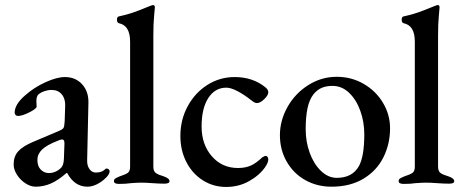

<svg xmlns="http://www.w3.org/2000/svg" viewBox="-20 -725 1836 760"><path d="M34 -74Q34 -106 52 -126Q70 -146 110 -163L207 -204Q227 -212 231 -218Q235 -224 236 -245L238 -306Q239 -334 224.5 -351.5Q210 -369 184 -369Q170 -369 155.5 -364Q141 -359 132 -351Q124 -343 124 -325L125 -303Q125 -295 96.5 -280.5Q68 -266 51 -266Q45 -266 41.5 -270Q38 -274 38 -279Q38 -312 80 -348Q115 -379 160 -399.5Q205 -420 237 -420Q279 -420 305 -391.5Q331 -363 330 -318L325 -92Q324 -70 334 -56Q344 -42 359 -42Q383 -42 395 -54Q399 -58 402 -58Q407 -58 410.5 -54.5Q414 -51 414 -47Q414 -36 400 -22Q383 -5 363.5 4.5Q344 14 326 14Q275 14 246 -40H243Q210 -11 181 1.5Q152 14 121 14Q101 14 80.5 0.5Q60 -13 47 -33.5Q34 -54 34 -74ZM222 -61Q232 -71 233 -97L235 -154V-159Q235 -173 226 -173Q220 -173 209 -168Q165 -151 146.5 -133Q128 -115 128 -92Q128 -67 141.5 -53.5Q155 -40 173 -40Q201 -40 222 -61Z M431 -8Q431 -15 436.5 -18.5Q442 -22 454 -27Q476 -34 485.5 -40.5Q495 -47 495 -65V-560Q495 -624 451 -633Q443 -635 443 -647Q443 -658 450 -660Q493 -669 531.5 -684.5Q570 -700 578 -703Q584 -705 587 -705Q590 -705 591.5 -702Q593 -699 593 -696Q593 -690 590 -661.5Q587 -633 587 -584V-65Q587 -47 597 -40Q607 -33 628 -27Q651 -19 651 -8Q651 2 631 2Q611 2 583 0Q557 -2 540 -2Q524 -2 498 0Q479 3 451 3Q431 3 431 -8Z M694 -187Q694 -251 723 -304.5Q752 -358 801 -389Q850 -420 909 -420Q981 -420 1031 -379Q1042 -370 1042 -360Q1042 -348 1026 -332.5Q1010 -317 997 -317Q991 -317 984.5 -321Q978 -325 972 -330Q947 -350 920.5 -364Q894 -378 876 -378Q831 -378 804.5 -337Q778 -296 778 -224Q778 -153 818.5 -106.5Q859 -60 922 -60Q951 -60 972.5 -69.5Q994 -79 1018 -102Q1028 -108 1031 -108Q1036 -108 1039 -104Q1042 -100 1042 -94Q1042 -82 1030 -64Q1007 -31 966 -8Q925 15 875 15Q824 15 782.5 -11.5Q741 -38 717.5 -84Q694 -130 694 -187Z M1088 -190Q1088 -248 1118 -301.5Q1148 -355 1200 -388Q1252 -421 1313 -421Q1371 -421 1419.5 -393Q1468 -365 1496 -318Q1524 -271 1524 -217Q1524 -155 1497.5 -102Q1471 -49 1418.5 -17.5Q1366 14 1292 14Q1235 14 1188.5 -12Q1142 -38 1115 -85Q1088 -132 1088 -190ZM1401 -68Q1422 -107 1422 -193Q1422 -243 1406 -287Q1390 -331 1361.5 -358Q1333 -385 1296 -385Q1272 -385 1254 -377.5Q1236 -370 1221 -352Q1204 -330 1197 -295.5Q1190 -261 1190 -213Q1190 -164 1206 -120Q1222 -76 1250.5 -48.5Q1279 -21 1313 -21Q1375 -21 1401 -68Z M1558 -8Q1558 -15 1563.5 -18.5Q1569 -22 1581 -27Q1603 -34 1612.5 -40.5Q1622 -47 1622 -65V-560Q1622 -624 1578 -633Q1570 -635 1570 -647Q1570 -658 1577 -660Q1620 -669 1658.5 -684.5Q1697 -700 1705 -703Q1711 -705 1714 -705Q1717 -705 1718.5 -702Q1720 -699 1720 -696Q1720 -690 1717 -661.5Q1714 -633 1714 -584V-65Q1714 -47 1724 -40Q1734 -33 1755 -27Q1778 -19 1778 -8Q1778 2 1758 2Q1738 2 1710 0Q1684 -2 1667 -2Q1651 -2 1625 0Q1606 3 1578 3Q1558 3 1558 -8Z"/></svg>

Font: EB Garamond Medium
Style: Regular
Weight: 500
Designer: Georg Duffner and Octavio Pardo
Foundry: Georg Duffner
Version: Version 1.000